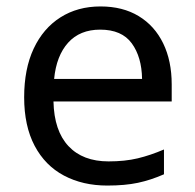

<svg xmlns="http://www.w3.org/2000/svg" viewBox="-20 -566 604 596"><path d="M292 -546Q361 -546 410.5 -516Q460 -486 486.5 -431.5Q513 -377 513 -304V-251H146Q148 -160 192.5 -112.5Q237 -65 317 -65Q368 -65 407.5 -74.5Q447 -84 489 -102V-25Q448 -7 408 1.5Q368 10 313 10Q237 10 178.5 -21Q120 -52 87.5 -113.5Q55 -175 55 -264Q55 -352 84.5 -415Q114 -478 167.5 -512Q221 -546 292 -546ZM291 -474Q228 -474 191.5 -433.5Q155 -393 148 -321H421Q420 -389 389 -431.5Q358 -474 291 -474Z"/></svg>

Font: Noto Sans Hatran
Style: Regular
Weight: 400
Designer: Monotype Design Team
Foundry: Monotype Imaging Inc.
Version: Version 2.001; ttfautohint (v1.8.4.7-5d5b)